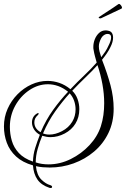

<svg xmlns="http://www.w3.org/2000/svg" viewBox="-28 -807 638 973"><path d="M223 145Q181 131 161.5 102.5Q142 74 139 31Q86 16 53.5 -14Q21 -44 6.5 -83.5Q-8 -123 -8 -166Q-8 -214 10.5 -255.5Q29 -297 60.5 -329Q92 -361 131.5 -379Q171 -397 213 -397Q243 -397 272.5 -387Q302 -377 329 -355Q364 -392 398.5 -424.5Q433 -457 462 -490Q458 -505 453.5 -521Q449 -537 446 -556Q445 -559 445 -562.5Q445 -566 445 -570Q445 -589 452.5 -608Q460 -627 474 -640Q488 -653 508 -653Q511 -653 514.5 -652.5Q518 -652 522 -651Q545 -646 545 -616Q545 -595 532 -569Q524 -552 513 -536Q502 -520 489 -504Q516 -435 532 -375Q548 -315 548 -256Q548 -188 521.5 -133Q495 -78 449 -39Q403 0 345 21Q287 42 224 42Q207 42 189 40.5Q171 39 154 35Q159 81 181.5 103Q204 125 226 131Q236 134 236 140Q236 148 223 145ZM485 -517Q496 -531 505.5 -545.5Q515 -560 522 -576Q535 -601 535 -617Q535 -630 527 -633Q524 -635 516 -635Q506 -635 495 -626Q484 -617 476 -592Q473 -582 473 -572Q473 -559 476.5 -545.5Q480 -532 485 -517ZM218 26Q276 26 330.5 -1Q385 -28 425.5 -71.5Q466 -115 483 -167Q492 -195 496 -224Q500 -253 500 -284Q500 -331 491 -380.5Q482 -430 466 -477Q438 -446 405 -414.5Q372 -383 338 -347Q356 -330 365 -305Q374 -280 374 -254Q374 -212 354 -180Q335 -149 300 -130.5Q265 -112 228 -112Q217 -112 206.5 -114Q196 -116 186 -119Q173 -88 163 -52.5Q153 -17 153 16Q183 26 218 26ZM139 12Q140 -24 150.5 -57.5Q161 -91 174 -124Q154 -135 144 -152Q134 -169 134 -186Q134 -216 158 -231Q163 -234 165 -234Q168 -234 168 -231Q168 -228 163 -223Q146 -208 146 -187Q146 -155 178 -137Q205 -200 241.5 -250.5Q278 -301 317 -342Q292 -362 266.5 -371Q241 -380 215 -380Q165 -380 120.5 -350Q76 -320 49 -271Q22 -222 22 -164Q22 -128 32 -93.5Q42 -59 67.5 -31.5Q93 -4 139 12ZM222 -125Q253 -125 286.5 -142.5Q320 -160 338 -190Q355 -218 355 -253Q355 -275 347.5 -296.5Q340 -318 325 -334Q288 -293 252.5 -243.5Q217 -194 190 -131Q204 -125 222 -125ZM480 -714Q472 -714 472 -718Q472 -719 474 -721Q486 -729 506 -742Q526 -755 545 -767.5Q564 -780 572 -786Q573 -786 573.5 -786.5Q574 -787 575 -787Q580 -787 585.5 -779.5Q591 -772 590 -767Q590 -764 587 -763L483 -714Z"/></svg>

Font: Gwendolyn
Style: Regular
Weight: 400
Designer: Robert E. Leuschke
Foundry: Robert E. Leuschke
Version: Version 1.010; ttfautohint (v1.8.3)